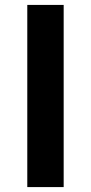

<svg xmlns="http://www.w3.org/2000/svg" viewBox="-20 -761 370 781"><path d="M91 0H239V-741H91Z"/></svg>

Font: Noto Sans JP
Style: Bold
Weight: 700
Designer: Ryoko NISHIZUKA 西塚涼子 (kana, bopomofo & ideographs); Paul D. Hunt (Latin, Greek & Cyrillic); Sandoll Communications 산돌커뮤니
Foundry: Adobe
Version: Version 2.004;hotconv 1.0.118;makeotfexe 2.5.65603